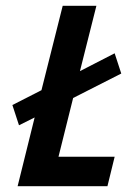

<svg xmlns="http://www.w3.org/2000/svg" viewBox="-20 -645 478 665"><path d="M41 0 100 -238.2 45.8 -211.1 22.9 -281.2 123.6 -332.6 197.2 -625H313.9L256.9 -398.6L377.1 -460.4L400 -390.3L233.3 -305.6L182.6 -102.1H377.1L352.1 0Z"/></svg>

Font: Afacad SemiBold
Style: Italic
Weight: 600
Italic angle: -14°
Designer: Kristian Moeller
Foundry: Dicotype
Version: Version 1.000